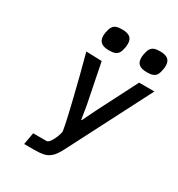

<svg xmlns="http://www.w3.org/2000/svg" viewBox="-210 -933 1087 1175"><g transform="rotate(30 334.0 -346.0)"><path d="M153 22.5H246.5Q258.5 22.5 270.5 5.8Q282.5 -11 291.5 -33.5Q300.5 -56 303.5 -71.5Q306.5 -85.5 264.8 -258.8Q223 -432 184.5 -573.5L295 -570L351.5 -288.5L366.5 -195.5H370.5L415 -287.5L559.5 -570H667.5L365.5 17.5Q345 56.5 324.2 75.5Q303.5 94.5 277.2 100.8Q251 107 206 107H138ZM226 -710Q226 -719.5 228.5 -735.5Q233.5 -761.5 242.2 -775.2Q251 -789 266.2 -794.8Q281.5 -800.5 308 -800.5Q345.5 -800.5 363.5 -786.2Q381.5 -772 381.5 -741Q381.5 -726 379 -713.5Q374.5 -688 366 -674.2Q357.5 -660.5 342 -654.5Q326.5 -648.5 301 -648.5Q263 -648.5 244.5 -663Q226 -677.5 226 -710ZM494.5 -708Q494.5 -718.5 497 -734.5Q502 -761 510.8 -775Q519.5 -789 534.8 -794.8Q550 -800.5 575.5 -800.5Q613 -800.5 631.2 -786.2Q649.5 -772 649.5 -740.5Q649.5 -730.5 647 -714Q642.5 -688 634.2 -674.2Q626 -660.5 610.5 -654.5Q595 -648.5 568.5 -648.5Q531 -648.5 512.8 -662.8Q494.5 -677 494.5 -708Z"/></g></svg>

Font: JuliaMono SemiBoldItalic
Style: Regular
Weight: 600
Italic angle: -9°
Monospace: yes
Designer: cormullion
Foundry: corm
Version: Version 0.049; ttfautohint (v1.8.4)